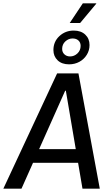

<svg xmlns="http://www.w3.org/2000/svg" viewBox="-43 -1123 663 1143"><path d="M-23 0 297 -686H424L551 0H448L349 -583H345L85 0ZM110 -154 122 -235H469L457 -154ZM372 -986 450 -1103H530V-1101L434 -986ZM368 -740Q325 -740 300 -764Q275 -788 275 -825Q275 -875 310.5 -908Q346 -941 396 -941Q439 -941 464.5 -917Q490 -893 490 -855Q490 -823 473.5 -796.5Q457 -770 429.5 -755Q402 -740 368 -740ZM374 -787Q399 -787 418 -805Q437 -823 437 -850Q437 -870 424 -882Q411 -894 389 -894Q365 -894 346 -876.5Q327 -859 327 -832Q327 -812 340.5 -799.5Q354 -787 374 -787Z"/></svg>

Font: Chivo Mono
Style: Italic
Weight: 400
Italic angle: -8.05°
Monospace: yes
Version: Version 1.008